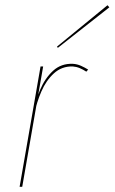

<svg xmlns="http://www.w3.org/2000/svg" viewBox="-20 -714 438 734"><path d="M65 0H55L135 -460H145ZM310 -440Q298 -448 285 -453.5Q272 -459 258 -460Q216 -461 186 -433.5Q156 -406 138 -364Q120 -322 112 -281H107Q115 -327 133.5 -371Q152 -415 183 -443.5Q214 -472 259 -470Q275 -469 289.5 -462.5Q304 -456 317 -448ZM201 -531 198 -536 391 -694 398 -686Z"/></svg>

Font: Jost Thin
Style: Italic
Weight: 200
Italic angle: -5°
Version: Version 3.710